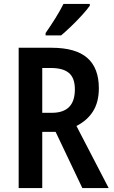

<svg xmlns="http://www.w3.org/2000/svg" viewBox="-20 -957 579 977"><path d="M242 -714Q365 -714 424 -662.5Q483 -611 483 -508Q483 -437 453 -390Q423 -343 369 -316L533 0H399L263 -286H195V0H75V-714ZM239 -611H195V-383H244Q361 -383 361 -502Q361 -560 331 -585.5Q301 -611 239 -611ZM437 -928Q423 -908 397.5 -880Q372 -852 343 -824Q314 -796 291 -777H212V-789Q238 -826 262 -864.5Q286 -903 303 -937H437Z"/></svg>

Font: Noto Sans Myanmar Condensed SemiBold
Style: Regular
Weight: 600
Width: 3
Designer: Monotype Design Team
Foundry: Monotype Imaging Inc.
Version: Version 2.107; ttfautohint (v1.8.4.7-5d5b)